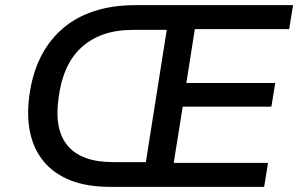

<svg xmlns="http://www.w3.org/2000/svg" viewBox="-20 -725 1163 745"><path d="M406 0Q317 0 253 -25.5Q189 -51 150 -98Q111 -145 97 -210Q83 -275 94 -355Q105 -436 136 -500Q167 -564 219 -610.5Q271 -657 343 -681Q415 -705 504 -705H1117L1102 -612H736L703 -403H1048L1033 -311H689L654 -93H1020L1005 0ZM419 -96H546L627 -609H496Q431 -609 381.5 -591.5Q332 -574 295.5 -540.5Q259 -507 237 -457.5Q215 -408 207 -343Q190 -221 243.5 -158.5Q297 -96 419 -96Z"/></svg>

Font: Nunito Sans 7pt SemiBold
Style: Italic
Weight: 600
Italic angle: -9°
Designer: Vernon Adams
Foundry: Vernon Adams
Version: Version 3.101;gftools[0.9.27]